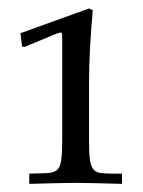

<svg xmlns="http://www.w3.org/2000/svg" viewBox="-20 -714 340 458"><path d="M49.8 -275.4V-299.8Q73.2 -300.3 85.9 -300.8Q98.6 -301.3 102.5 -302.2Q109.4 -304.2 114 -306.9Q118.7 -309.6 122.1 -317.4Q125.5 -325.2 127 -339.8Q128.4 -354.5 128.4 -379.9V-617.7Q128.4 -627.4 128.2 -631.1Q127.9 -634.8 125 -636.7L116.2 -634.3L39.6 -602.5H32.7L28.8 -634.8L192.4 -693.8L201.2 -689.9Q192.4 -586.9 192.4 -519.5V-379.9Q192.4 -350.6 194.3 -334.5Q196.3 -318.4 202.4 -310.5Q208.5 -302.7 220.2 -301.3Q231.9 -299.8 251.5 -299.8H271V-275.4Q232.9 -276.4 205.6 -277.1Q178.2 -277.8 160.6 -277.8Q143.6 -277.8 115.7 -277.1Q87.9 -276.4 49.8 -275.4Z"/></svg>

Font: XB Kayhan
Style: Regular
Weight: 400
Designer: Behnam
Foundry: Irmug
Version: Version 7.300 2009